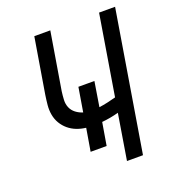

<svg xmlns="http://www.w3.org/2000/svg" viewBox="-133 -841 866 947"><g transform="rotate(-20 300.0 -367.5)"><path d="M372 0 411 -239Q389 -233 367 -229Q345 -225 323 -223L303 -104H219L239 -223Q213 -226 190 -235Q167 -244 148.5 -259.5Q130 -275 117.5 -296Q105 -317 100.5 -342Q96 -367 98.5 -393Q101 -419 105 -445L153 -735H237L187 -433Q184 -411 183 -389Q182 -367 190 -348.5Q198 -330 214.5 -317.5Q231 -305 251 -299L272 -426H356L335 -296Q357 -299 379.5 -304Q402 -309 424 -315L493 -735H577L456 0Z"/></g></svg>

Font: Iosevka Aile
Style: Italic
Weight: 400
Italic angle: -9°
Designer: Belleve Invis
Foundry: Belleve Invis
Version: Version 28.0.1; ttfautohint (v1.8.4)